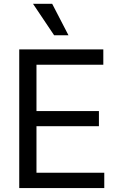

<svg xmlns="http://www.w3.org/2000/svg" viewBox="-20 -959 607 979"><path d="M78.1 -707V0H511.7V-78.1H166V-315.4H484.4V-392.6H166V-628.9H506.8V-707ZM148.4 -939.5 255.9 -779.3H329.1L246.1 -939.5Z"/></svg>

Font: Pretendard Variable
Style: Regular
Weight: 400
Designer: Base glyphs from Inter by Rasmus Andersson; Hangeul glyphs from Noto Sans CJK(Source Han Sans) by Jang Soo-young and Kan
Foundry: Kil Hyung-jin
Version: Version 1.309;Glyphs 3.2 (3225)